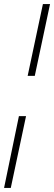

<svg xmlns="http://www.w3.org/2000/svg" viewBox="-57 -763 266 944"><path d="M79 -390 154 -743H189L114 -390ZM-37 161 36 -192H71L-4 161Z"/></svg>

Font: Saira Ultra Condensed Thin
Style: Italic
Weight: 100
Width: 1
Italic angle: -12°
Designer: Hector Gatti with collaboration of the Omnibus-Type team
Foundry: Omnibus-Type
Version: Version 1.001; ttfautohint (v1.8)